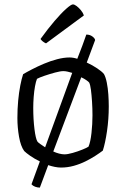

<svg xmlns="http://www.w3.org/2000/svg" viewBox="-20 -761 572 872"><path d="M452 -425Q460 -411 465 -386Q470 -361 472 -332.5Q474 -304 474 -278Q474 -220 466 -165.5Q458 -111 447 -77Q434 -67 414 -54Q394 -41 369 -28.5Q344 -16 315.5 -8Q287 0 257 0Q244 0 229 -3Q214 -6 199 -11L161 91Q150 91 139.5 87Q129 83 123 76L161 -28Q136 -40 117 -53.5Q98 -67 90 -75Q74 -97 66.5 -139.5Q59 -182 59 -225Q59 -266 62.5 -303.5Q66 -341 72 -372Q78 -403 85 -424Q100 -433 125 -446Q150 -459 179.5 -471.5Q209 -484 239.5 -492Q270 -500 296 -500Q304 -500 313 -498.5Q322 -497 331 -494Q344 -527 354.5 -555Q365 -583 372 -604Q388 -604 399.5 -595.5Q411 -587 412 -579L374 -477Q400 -465 421.5 -450.5Q443 -436 452 -425ZM131 -271Q131 -219 136.5 -175Q142 -131 150 -118Q154 -113 163.5 -106.5Q173 -100 185 -92L308 -430Q298 -433 287.5 -435.5Q277 -438 268 -438Q254 -438 230 -431.5Q206 -425 182.5 -417Q159 -409 148 -403Q143 -391 139 -369Q135 -347 133 -321Q131 -295 131 -271ZM382 -95Q391 -116 395.5 -157Q400 -198 400 -237Q400 -268 398 -299Q396 -330 393 -353Q390 -376 385 -386Q382 -390 372 -397Q362 -404 349 -410L222 -73Q235 -67 248.5 -63.5Q262 -60 273 -60Q287 -60 310 -66.5Q333 -73 354 -81.5Q375 -90 382 -95ZM189 -564Q180 -568 173.5 -573.5Q167 -579 164 -584Q198 -631 228 -666Q258 -701 280.5 -721Q303 -741 311 -741Q318 -741 328 -733.5Q338 -726 347.5 -714.5Q357 -703 361 -691Z"/></svg>

Font: Texturina Medium 12pt ExtraLight
Style: Regular
Weight: 250
Version: Version 1.002